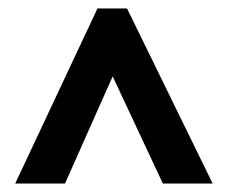

<svg xmlns="http://www.w3.org/2000/svg" viewBox="-20 -737 541 455"><path d="M16 -302 211 -717H281L484 -302H366L247 -556L134 -302Z"/></svg>

Font: Noto Sans Sinhala UI Condensed
Style: Bold
Weight: 700
Width: 3
Designer: Jelle Bosma - Monotype Design Team
Foundry: Monotype Imaging Inc.
Version: Version 2.006; ttfautohint (v1.8.4.7-5d5b)